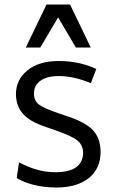

<svg xmlns="http://www.w3.org/2000/svg" viewBox="-20 -816 505 847"><path d="M93.8 -606.4 185.1 -795.9H289.1L380.4 -606.4H314.9L236.3 -739.3L157.7 -606.4ZM229.5 11.2Q174.8 11.2 128.7 -0.5Q82.5 -12.2 53.7 -30.8L64 -99.6Q145.5 -56.2 224.1 -56.2Q343.3 -56.2 346.7 -140.1Q346.7 -175.8 321.3 -196.3Q295.9 -216.8 221.7 -242.2L181.2 -256.3Q110.8 -279.8 80.8 -314.5Q50.8 -349.1 50.3 -400.9Q50.3 -463.9 100.8 -505.4Q151.4 -546.9 239.3 -546.9Q330.1 -546.9 404.8 -511.7L380.9 -449.2Q305.2 -480.5 239.3 -480.5Q188 -480.5 158.9 -460.2Q129.9 -439.9 129.9 -403.3Q129.9 -372.1 150.9 -355.5Q171.9 -338.9 234.9 -317.4Q251 -311.5 275.4 -303.7Q356.4 -277.3 390.1 -241.5Q423.8 -205.6 423.8 -144.5Q422.9 -70.3 370.6 -29.5Q318.4 11.2 229.5 11.2Z"/></svg>

Font: Oxygen
Style: Regular
Weight: 400
Designer: Vernon Adams
Foundry: Vernon Adams
Version: Version Release 0.2.3 webfont; ttfautohint (v0.93.3-1d66) -l